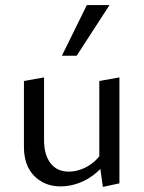

<svg xmlns="http://www.w3.org/2000/svg" viewBox="-20 -727 564 754"><path d="M218 5Q155 5 114.5 -36Q74 -77 74 -150V-409L153 -423V-177Q153 -119 178.5 -86Q204 -53 250 -53Q275 -53 301.5 -63Q328 -73 351.5 -93.5Q375 -114 390 -147L417 -123Q394 -80 361.5 -51.5Q329 -23 292 -9Q255 5 218 5ZM384 7 370 -92V-409L449 -423V-7ZM223 -508 321 -707H410L281 -508Z"/></svg>

Font: Ysabeau Office Medium
Style: Regular
Weight: 500
Designer: Christian Thalmann (Catharsis Fonts)
Version: Version 2.001;gftools[0.9.30]; featfreeze: tnum,lnum,ss02